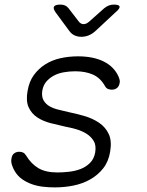

<svg xmlns="http://www.w3.org/2000/svg" viewBox="-20 -805 640 835"><path d="M218 10Q192 10 166.5 7Q141 4 118.5 -4Q96 -12 76.5 -25.5Q57 -39 44 -61Q37 -72 32 -87.5Q27 -103 30 -116Q32 -131 41.5 -138Q51 -145 64 -145Q73 -145 80.5 -141.5Q88 -138 94 -128Q115 -93 146.5 -74Q178 -55 230 -55Q253 -55 280 -58Q307 -61 330.5 -70Q354 -79 371.5 -96.5Q389 -114 394 -142Q399 -173 387.5 -192Q376 -211 356 -223.5Q336 -236 311.5 -243Q287 -250 265 -254Q233 -261 200 -269.5Q167 -278 142 -294.5Q117 -311 104.5 -338.5Q92 -366 100 -410Q107 -451 127.5 -479Q148 -507 177.5 -525.5Q207 -544 243.5 -552Q280 -560 319 -560Q386 -560 431 -537.5Q476 -515 495 -473Q499 -464 500.5 -456.5Q502 -449 500 -443Q498 -430 489 -422.5Q480 -415 466 -415Q458 -415 450 -418Q442 -421 437 -430Q417 -466 384.5 -480.5Q352 -495 307 -495Q281 -495 256.5 -490.5Q232 -486 213 -475.5Q194 -465 181 -449.5Q168 -434 164 -411Q160 -385 169.5 -368.5Q179 -352 196 -342.5Q213 -333 234.5 -328Q256 -323 276 -318Q311 -311 347 -300.5Q383 -290 411 -271Q439 -252 453 -222Q467 -192 459 -145Q452 -102 428.5 -72.5Q405 -43 372 -24.5Q339 -6 299.5 2Q260 10 218 10ZM243 -785Q255 -785 263.5 -781Q272 -777 279 -768L322 -712Q331 -700 343.5 -700Q356 -700 369 -712L433 -769Q443 -777 453 -781Q463 -785 475 -785Q498 -785 500 -776.5Q502 -768 483 -752L396 -671Q382 -658 366.5 -651.5Q351 -645 334 -645Q317 -645 303.5 -651.5Q290 -658 281 -671L222 -751Q210 -768 215 -776.5Q220 -785 243 -785Z"/></svg>

Font: Maple Mono ExtraLight
Style: Italic
Weight: 275
Italic angle: -10°
Monospace: yes
Designer: subframe7536
Version: Version 7.000